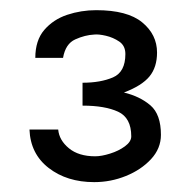

<svg xmlns="http://www.w3.org/2000/svg" viewBox="-20 -705 384 385"><path d="M302.7 -434.6Q302.7 -407.2 282.7 -385.7Q262.7 -364.3 232.4 -352.1Q202.1 -339.8 168.9 -339.8Q114.3 -339.8 77.6 -368.2Q41 -396.5 39.1 -445.3H96.7Q98.6 -423.8 118.2 -407.7Q137.7 -391.6 170.9 -391.6Q183.6 -391.6 200.7 -397Q217.8 -402.3 230.5 -411.6Q243.2 -420.9 243.2 -431.6Q243.2 -468.8 216.8 -481Q190.4 -493.2 145.5 -493.2V-539.1Q181.6 -539.1 206.5 -549.8Q231.4 -560.5 231.4 -596.7Q231.4 -613.3 219.2 -621.6Q207 -629.9 192.4 -633.3Q177.7 -636.7 168.9 -635.7Q150.4 -634.8 130.9 -626Q111.3 -617.2 106.4 -588.9H50.8Q50.8 -624 68.8 -645Q86.9 -666 114.7 -675.3Q142.6 -684.6 172.9 -684.6Q235.4 -684.6 265.1 -660.2Q294.9 -635.7 294.9 -599.6Q294.9 -570.3 279.8 -551.8Q264.6 -533.2 228.5 -519.5Q260.7 -511.7 281.7 -493.7Q302.7 -475.6 302.7 -434.6Z"/></svg>

Font: Namkio Khamti
Style: Regular
Weight: 400
Designer: Debbi Hosken
Foundry: SIL International
Version: Version 3.917